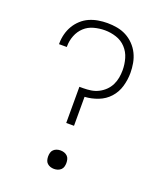

<svg xmlns="http://www.w3.org/2000/svg" viewBox="-139 -831 778 928"><g transform="rotate(20 250.0 -367.5)"><path d="M230 -221V-407H250Q270 -407 289.5 -410Q309 -413 327 -422Q345 -431 359.5 -445Q374 -459 383 -477Q392 -495 395.5 -514.5Q399 -534 399 -554Q399 -584 390.5 -613.5Q382 -643 361.5 -665Q341 -687 312 -696.5Q283 -706 253 -706Q225 -706 197 -698.5Q169 -691 148.5 -672Q128 -653 117.5 -626Q107 -599 107 -571V-567H67V-572Q67 -595 73 -618.5Q79 -642 91 -662.5Q103 -683 121 -699.5Q139 -716 160.5 -725.5Q182 -735 205.5 -739Q229 -743 253 -743Q278 -743 303 -738.5Q328 -734 350 -722.5Q372 -711 390 -692.5Q408 -674 419 -651.5Q430 -629 434.5 -604Q439 -579 439 -554Q439 -519 429 -484.5Q419 -450 395.5 -424Q372 -398 338.5 -385Q305 -372 270 -370V-221ZM250 8Q240 8 231 5Q222 2 215 -4.5Q208 -11 205.5 -20.5Q203 -30 203 -39Q203 -49 205.5 -58.5Q208 -68 215 -74.5Q222 -81 231 -84Q240 -87 250 -87Q260 -87 269 -84Q278 -81 285 -74.5Q292 -68 294.5 -58.5Q297 -49 297 -39Q297 -30 294.5 -20.5Q292 -11 285 -4.5Q278 2 269 5Q260 8 250 8Z"/></g></svg>

Font: Iosevka SS18 Extralight
Style: Regular
Weight: 200
Monospace: yes
Designer: Belleve Invis
Foundry: Belleve Invis
Version: Version 25.1.1; ttfautohint (v1.8.4)